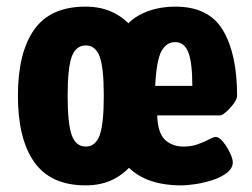

<svg xmlns="http://www.w3.org/2000/svg" viewBox="-20 -551 761 579"><path d="M238 8Q133 8 83.5 -62Q34 -132 34 -262Q34 -392 83 -461.5Q132 -531 238 -531Q286 -531 323 -512.5Q360 -494 385 -460L386 -65Q360 -30 323.5 -11Q287 8 238 8ZM239 -109Q268 -109 280.5 -143Q293 -177 293 -262Q293 -347 280.5 -380.5Q268 -414 239 -414Q209 -414 196.5 -380.5Q184 -347 184 -262Q184 -177 196.5 -143Q209 -109 239 -109ZM527 8Q409 8 355 -60.5Q301 -129 301 -258Q301 -362 327.5 -421.5Q354 -481 401 -506Q448 -531 509 -531Q610 -531 652.5 -459.5Q695 -388 695 -262Q695 -253 685 -239Q675 -225 662.5 -214Q650 -203 644 -203H454Q456 -149 478 -129Q500 -109 534 -109Q558 -109 578 -116.5Q598 -124 611 -131Q624 -138 630 -138Q641 -138 653 -123Q665 -108 673.5 -90Q682 -72 682 -62Q682 -44 665 -30.5Q648 -17 622.5 -8.5Q597 0 571 4Q545 8 527 8ZM448 -292H560Q560 -362 548 -393Q536 -424 508 -424Q482 -424 467 -397Q452 -370 448 -292Z"/></svg>

Font: Asap Condensed VF Beta
Style: Regular
Weight: 400
Designer: Pablo Cosgaya
Foundry: Omnibus-Type
Version: Version 1.008